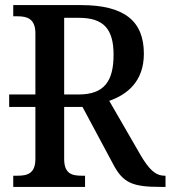

<svg xmlns="http://www.w3.org/2000/svg" viewBox="-20 -734 670 754"><path d="M32 0H314V-44H301C262 -44 232 -52 232 -110V-314H304L424 -90C463 -15 501 0 611 0H630V-44H627C589 -44 564 -71 532 -125L409 -338C478 -362 545 -413 545 -523C545 -651 469 -714 298 -714H32V-670H49C86 -670 119 -661 119 -603V-363H16V-314H119V-110C119 -52 87 -44 49 -44H32ZM289 -363H232V-664H290C387 -664 426 -620 426 -519C426 -416 390 -363 289 -363Z"/></svg>

Font: Noto Serif SemiCondensed Medium
Style: Regular
Weight: 500
Width: 4
Designer: Monotype Design Team
Foundry: Monotype Imaging Inc.
Version: Version 2.014